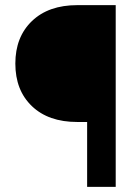

<svg xmlns="http://www.w3.org/2000/svg" viewBox="-20 -731 529 751"><path d="M320.8 0V-253.9H281.7Q169.4 -253.9 104.7 -315.9Q40 -377.9 40 -482.4Q40 -586.4 105 -648.7Q169.9 -710.9 282.2 -710.9H432.6V0Z"/></svg>

Font: TypoPRO Roboto
Style: Regular
Weight: 900
Designer: Google
Version: Version 2.136; 2016